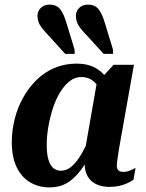

<svg xmlns="http://www.w3.org/2000/svg" viewBox="-20 -799 630 830"><path d="M472 -389 427 -367Q421 -398 407.5 -420Q394 -442 375.5 -454Q357 -466 331 -466Q304 -466 281 -448Q258 -430 239.5 -399.5Q221 -369 208.5 -330.5Q196 -292 189 -251Q182 -210 182 -171Q182 -133 189.5 -108.5Q197 -84 210.5 -72.5Q224 -61 243 -61Q269 -61 291 -80.5Q313 -100 334 -136.5Q355 -173 377 -222L404 -198Q375 -134 345.5 -87Q316 -40 280 -14.5Q244 11 194 11Q146 11 109 -11.5Q72 -34 51.5 -77.5Q31 -121 31 -183Q31 -235 43.5 -284.5Q56 -334 80 -377Q104 -420 138 -453.5Q172 -487 216 -505.5Q260 -524 312 -524Q358 -524 390.5 -506.5Q423 -489 443 -459Q463 -429 472 -389ZM559 -519 495 -159Q492 -141 490 -126.5Q488 -112 486.5 -101.5Q485 -91 485 -84Q485 -69 492 -62.5Q499 -56 513 -56Q530 -56 544 -62.5Q558 -69 566 -73L557 -22Q547 -15 531.5 -7.5Q516 0 496 4.5Q476 9 453 9Q421 9 396.5 -2.5Q372 -14 359 -36.5Q346 -59 346 -92Q346 -101 347.5 -111Q349 -121 352 -135L342 -118L400 -450L410 -452L471 -519ZM435 -694 468 -586 469 -566H428L359 -642Q339 -662 328 -676.5Q317 -691 312.5 -704Q308 -717 308 -730Q308 -750 322 -764.5Q336 -779 361 -779Q391 -779 407 -758Q423 -737 435 -694ZM269 -694 302 -586 303 -566H262L193 -642Q174 -662 162.5 -676.5Q151 -691 146.5 -704Q142 -717 142 -730Q142 -750 156 -764.5Q170 -779 195 -779Q225 -779 241 -758Q257 -737 269 -694Z"/></svg>

Font: Roboto Serif 72pt SemiCondensed SemiBold
Style: Italic
Weight: 600
Width: 4
Italic angle: -10°
Designer: Greg Gazdowicz
Foundry: Commercial Type
Version: Version 1.008